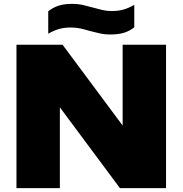

<svg xmlns="http://www.w3.org/2000/svg" viewBox="-20 -971 942 991"><path d="M65 0V-740H303L613 -323V-740H837V0H599L289 -417V0ZM550 -793Q519.5 -793 493.5 -799Q467.5 -805 442.5 -811.5Q419.5 -818.5 396 -823.8Q372.5 -829 346 -829Q311 -829 284.2 -821.2Q257.5 -813.5 229 -797V-913Q254 -932.5 282.8 -941.8Q311.5 -951 352 -951Q383 -951 409 -945Q435 -939 459.5 -932Q483 -925.5 506.5 -919.8Q530 -914 556 -914Q591.5 -914 618 -921.8Q644.5 -929.5 673 -946V-830Q648.5 -810.5 619.5 -801.8Q590.5 -793 550 -793Z"/></svg>

Font: Encode Sans Exp Black
Style: Regular
Weight: 900
Width: 7
Designer: Multiple Designers
Foundry: Impallari Type
Version: Version 3.002; ttfautohint (v1.8.3) -l 8 -r 50 -G 200 -x 14 